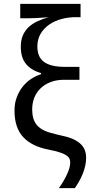

<svg xmlns="http://www.w3.org/2000/svg" viewBox="-20 -780 495 996"><path d="M392.1 -433.1V-366.2H313Q273.4 -366.2 242.4 -354.2Q211.4 -342.3 190.2 -321.5Q168.9 -300.8 158 -273.2Q147 -245.6 147 -213.9Q147 -175.8 158 -152.3Q168.9 -128.9 189.5 -114.5Q210 -100.1 239.3 -91.8Q268.6 -83.5 305.2 -75.2Q339.8 -67.9 363 -56.6Q386.2 -45.4 400.4 -31Q414.6 -16.6 420.7 1Q426.8 18.6 426.8 39.1Q426.8 61 421.6 82.5Q416.5 104 408.2 124Q399.9 144 389.4 162.4Q378.9 180.7 368.2 195.8H285.2Q296.9 180.2 307.4 162.6Q317.9 145 326.2 127.4Q334.5 109.9 339.4 93.5Q344.2 77.1 344.2 63Q344.2 53.2 340.8 44.2Q337.4 35.2 325.7 26.9Q314 18.6 291.7 11Q269.5 3.4 231.9 -3.9Q145 -20.5 100.1 -69.1Q55.2 -117.7 55.2 -206.1Q55.2 -243.7 66.7 -274.7Q78.1 -305.7 97.2 -329.8Q116.2 -354 141.1 -370.4Q166 -386.7 192.9 -395V-400.9Q143.6 -414.6 115.7 -447.3Q87.9 -480 87.9 -537.1Q87.9 -572.3 98.9 -597.2Q109.9 -622.1 129.2 -639.9Q148.4 -657.7 174.6 -669.7Q200.7 -681.6 231 -690.9Q214.4 -689.5 195.3 -688Q179.2 -687 158.4 -686Q137.7 -685.1 115.2 -685.1H85V-759.8H397.9V-690.9H371.1Q335.4 -690.9 300 -681.6Q264.6 -672.4 236.6 -653.3Q208.5 -634.3 191.2 -605.7Q173.8 -577.1 173.8 -539.1Q173.8 -513.2 181.6 -493.4Q189.5 -473.6 206.5 -460.2Q223.6 -446.8 251.5 -439.9Q279.3 -433.1 318.8 -433.1Z"/></svg>

Font: WenQuanYi Micro Hei
Style: Regular
Weight: 400
Foundry: Ascender Corporation
Version: Version 0.2.0-beta